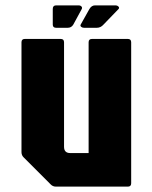

<svg xmlns="http://www.w3.org/2000/svg" viewBox="-20 -695 565 715"><path d="M188.5 0Q176.5 0 168.5 -8.5L68.5 -108.5Q60 -116.5 60 -128.5V-537.5Q60 -550 72.5 -550H206Q218.5 -550 218.5 -537.5V-148.5Q218.5 -125 241.5 -125H310V-537.5Q310 -550 322.5 -550H456Q468.5 -550 468.5 -537.5V-12.5Q468.5 0 456 0ZM293 -591.5Q286.5 -591.5 282.2 -595.2Q278 -599 280.5 -603.5L313 -661.5Q321 -675 334 -675H409Q417 -675 421.2 -670.5Q425.5 -666 421.5 -661.5L365.5 -603.5Q355 -591.5 340.5 -591.5ZM189 -591.5Q176.5 -591.5 176.5 -603.5V-661.5Q176.5 -675 189 -675H272Q279.5 -675 283.2 -671Q287 -667 284.5 -661.5L253 -603.5Q246 -591.5 232 -591.5Z"/></svg>

Font: Jaro
Style: Regular
Weight: 400
Designer: Agyei Archer, Celine Hurka, Mirko Velimirović
Version: Version 1.000